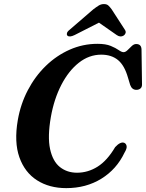

<svg xmlns="http://www.w3.org/2000/svg" viewBox="-20 -934 734 966"><path d="M605 -215.5Q614.5 -211.5 617 -199.5Q619.5 -187.5 606.5 -166Q566.5 -82 489.8 -34.8Q413 12.5 313.5 12.5Q228 12.5 166.2 -27Q104.5 -66.5 77.5 -142.8Q50.5 -219 69.5 -329.5Q83.5 -410.5 120 -480.2Q156.5 -550 210.2 -602.2Q264 -654.5 330.5 -684Q397 -713.5 470.5 -713.5Q512 -713.5 537.2 -703Q562.5 -692.5 577.2 -682Q592 -671.5 601.5 -671.5Q611.5 -671.5 621.8 -681.8Q632 -692 642.8 -702.2Q653.5 -712.5 665 -712.5Q691 -712.5 692 -685.5L694.5 -508.5Q694.5 -495 686.2 -488.5Q678 -482 666 -482Q644 -482 635 -506.5L624 -543Q606.5 -605 573.5 -632Q540.5 -659 489.5 -659Q428 -659 376.5 -618.2Q325 -577.5 288.5 -506.8Q252 -436 236 -346Q218.5 -246 232 -184Q245.5 -122 281.5 -93.5Q317.5 -65 367.5 -65Q422.5 -65 471 -95.5Q519.5 -126 559.5 -194Q586 -222.5 605 -215.5ZM355 -757.5Q329 -745 319 -755Q315 -759 316.8 -767Q318.5 -775 330 -784L450 -887.5Q465 -899 476.8 -906.2Q488.5 -913.5 503 -913.5Q517.5 -913.5 525.2 -906.2Q533 -899 541.5 -887.5L608.5 -784Q614.5 -775 611.5 -767Q608.5 -759 602 -755Q586 -745 567.5 -757.5L478 -820Z"/></svg>

Font: Fraunces 9pt S000 SemiBold
Style: Italic
Weight: 600
Italic angle: -16°
Version: Version 1.000; ttfautohint (v1.8.3)